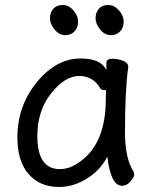

<svg xmlns="http://www.w3.org/2000/svg" viewBox="-20 -727 584 771"><path d="M220.2 -47.9Q262.2 -47.9 303.2 -79.1Q405.3 -153.3 404.8 -330.1L405.8 -365.2H397Q388.2 -365.2 382.8 -372.1Q354 -421.9 297.9 -421.9Q240.7 -421.9 185.3 -352.1Q129.9 -282.2 129.9 -180.2Q130.4 -47.9 220.2 -47.9ZM216.8 23.9Q140.6 23.9 95.2 -27.6Q49.8 -79.1 49.8 -174.8Q49.8 -301.8 127.9 -397Q206.1 -492.2 303.2 -492.2Q385.3 -492.2 407.2 -445.8V-475.1Q407.2 -491.2 432.1 -491.2Q452.1 -491.2 473.6 -483.2Q495.1 -475.1 495.1 -458Q481.9 -368.2 481.9 -194.8Q481.9 -91.8 516.1 -38.1Q519 -32.2 519 -24.9Q519 -16.1 503.9 1.5Q488.8 19 470.2 19Q424.3 19 411.1 -98.1Q383.3 -43.9 329.1 -10Q274.9 23.9 216.8 23.9ZM279.5 -601.1Q265.6 -585.9 241.7 -585.9Q217.8 -585.9 199.2 -608.4Q180.7 -630.9 180.7 -653.8Q180.7 -676.8 194.1 -691.9Q207.5 -707 231.7 -707Q255.9 -707 274.7 -685.5Q293.5 -664.1 293.5 -640.1Q293.5 -616.2 279.5 -601.1ZM462.6 -601.1Q448.7 -585.9 424.8 -585.9Q400.9 -585.9 382.3 -608.4Q363.8 -630.9 363.8 -653.8Q363.8 -676.8 377.2 -691.9Q390.6 -707 414.6 -707Q438.5 -707 457.5 -685.5Q476.6 -664.1 476.6 -640.1Q476.6 -616.2 462.6 -601.1Z"/></svg>

Font: LXGW WenKai Screen R
Style: Regular
Weight: 400
Designer: Fontworks Inc.
Version: Version 1.235;May 31, 2022